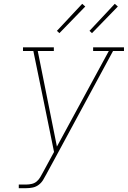

<svg xmlns="http://www.w3.org/2000/svg" viewBox="-20 -982 667 1002"><path d="M78 0V-19H118Q132 -19 146.5 -22.5Q161 -26 172 -35.5Q183 -45 190.5 -58Q198 -71 205 -84L262 -189L239 -302L210 -444L154 -716H100V-735H261V-716H177L277 -217L548 -716H466V-735H627V-716H570L272 -165L223 -75Q223 -75 223 -75Q223 -75 223 -75V-74L222 -73Q214 -58 205 -43Q196 -28 182 -17.5Q168 -7 151.5 -3.5Q135 0 118 0ZM460 -809 447 -821 579 -962 595 -948ZM290 -809 277 -821 409 -962 425 -948Z"/></svg>

Font: Iosevka Slab Thin Extended
Style: Italic
Weight: 100
Width: 7
Italic angle: -9°
Monospace: yes
Designer: Belleve Invis
Foundry: Belleve Invis
Version: Version 11.1.0; ttfautohint (v1.8.3)